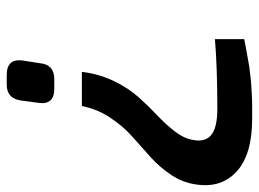

<svg xmlns="http://www.w3.org/2000/svg" viewBox="-136 -428 752 557"><g transform="rotate(-90 239.5 -149.0)"><path d="M273 -505H301Q349 -505 343 -459L335 -408Q331 -367 289 -367H261Q214 -367 220 -412L227 -464Q233 -505 273 -505ZM211 -287H310Q304 -237 283.5 -194.5Q263 -152 237 -123Q211 -94 185 -69.5Q159 -45 138.5 -19Q118 7 113 33Q105 70 126.5 88Q148 106 203 106Q322 106 405 99V184Q400 185 382 188.5Q364 192 359.5 192.5Q355 193 340 196Q325 199 318 199.5Q311 200 296.5 202Q282 204 271 204.5Q260 205 244 206Q228 207 211 207Q194 207 174 207Q71 207 22 163Q-27 119 -17 47Q-12 7 10.5 -27Q33 -61 62.5 -87.5Q92 -114 122 -140.5Q152 -167 177 -204.5Q202 -242 211 -287Z"/></g></svg>

Font: Exo 2.0 Semi Bold
Style: Italic
Weight: 600
Italic angle: -8°
Designer: Natanael Gama
Version: Version 1.001;PS 001.001;hotconv 1.0.70;makeotf.lib2.5.58329